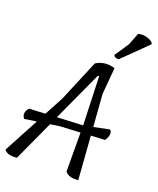

<svg xmlns="http://www.w3.org/2000/svg" viewBox="-185 -1079 971 1182"><g transform="rotate(20 300.5 -487.5)"><path d="M449 -339 551 -360Q563 -352 561.5 -331.5Q560 -311 544 -289L453 -284L474 0Q413 7 388 -25L387 -280L253 -273L193 -264L72 0Q7 6 -11 -24L111 -252L32 -240Q6 -274 39 -310L144 -315L210 -438L324 -710Q379 -745 448 -724L433 -550ZM218 -319 387 -327 376 -646 367 -644ZM612 -940 453 -784Q423 -784 420 -801L482 -894L512 -972Q544 -981 577.5 -969Q611 -957 612 -940Z"/></g></svg>

Font: Tillana
Style: Regular
Weight: 400
Designer: Lipi Raval (Devanagari, Latin), Jonny Pinhorn (Latin)
Foundry: Indian Type Foundry
Version: Version 2.003;PS 1.0;hotconv 1.0.79;makeotf.lib2.5.61930; tt